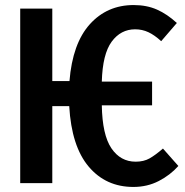

<svg xmlns="http://www.w3.org/2000/svg" viewBox="-20 -725 734 760"><path d="M686 -68Q654 -32 608.5 -8.5Q563 15 508 15Q399 15 331 -65.5Q263 -146 254 -305H187V0H60V-691H187V-404H255Q267 -553 335.5 -629Q404 -705 509 -705Q561 -705 601.5 -687Q642 -669 680 -634L618 -562Q592 -586 567.5 -597.5Q543 -609 515 -609Q458 -609 422 -560Q386 -511 383 -402H582V-308H383Q385 -191 421 -138Q457 -85 517 -85Q549 -85 572 -98Q595 -111 625 -137Z"/></svg>

Font: Fira Sans Extra Condensed Medium
Style: Regular
Weight: 500
Width: 1
Designer: Carrois Corporate & Edenspiekermann AG
Foundry: Carrois Corporate GbR & Edenspiekermann AG
Version: Version 4.203